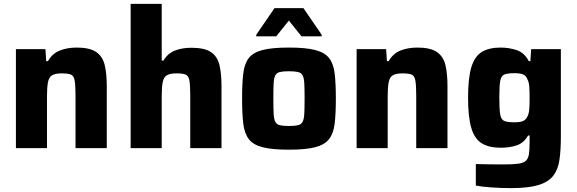

<svg xmlns="http://www.w3.org/2000/svg" viewBox="-20 -763 2971 989"><path d="M62 0V-510H214L218 -448H227Q249 -487 287.5 -502.5Q326 -518 375 -518Q442 -518 475.5 -495Q509 -472 519.5 -427.5Q530 -383 530 -319V0H369V-270Q369 -324 364.5 -348.5Q360 -373 345 -379Q330 -385 298 -385Q264 -385 248 -375Q232 -365 227 -339Q222 -313 222 -266V0Z M653 0V-743H813V-451H822Q844 -488 881 -502.5Q918 -517 966 -517Q1034 -517 1067 -494.5Q1100 -472 1110.5 -427.5Q1121 -383 1121 -319V0H960V-270Q960 -324 955.5 -348.5Q951 -373 936 -379Q921 -385 889 -385Q855 -385 839 -375Q823 -365 818 -339Q813 -313 813 -266V0Z M1468 8Q1382 8 1333 -4.5Q1284 -17 1261.5 -46.5Q1239 -76 1233 -127Q1227 -178 1227 -256Q1227 -333 1233 -384Q1239 -435 1261.5 -464Q1284 -493 1333 -505.5Q1382 -518 1468 -518Q1554 -518 1603 -505.5Q1652 -493 1675 -464Q1698 -435 1704 -384Q1710 -333 1710 -256Q1710 -178 1704 -127Q1698 -76 1675 -46.5Q1652 -17 1603 -4.5Q1554 8 1468 8ZM1468 -114Q1498 -114 1515 -118Q1532 -122 1539 -136Q1546 -150 1547.5 -178.5Q1549 -207 1549 -256Q1549 -304 1547.5 -332.5Q1546 -361 1539 -374.5Q1532 -388 1515 -392Q1498 -396 1468 -396Q1438 -396 1421.5 -392Q1405 -388 1398 -374.5Q1391 -361 1389.5 -332.5Q1388 -304 1388 -256Q1388 -207 1389.5 -178.5Q1391 -150 1398 -136Q1405 -122 1421.5 -118Q1438 -114 1468 -114ZM1300 -576V-584L1394 -721H1543L1637 -584V-576H1533L1468 -657L1403 -576Z M1817 0V-510H1969L1973 -448H1982Q2004 -487 2042.5 -502.5Q2081 -518 2130 -518Q2197 -518 2230.5 -495Q2264 -472 2274.5 -427.5Q2285 -383 2285 -319V0H2124V-270Q2124 -324 2119.5 -348.5Q2115 -373 2100 -379Q2085 -385 2053 -385Q2019 -385 2003 -375Q1987 -365 1982 -339Q1977 -313 1977 -266V0Z M2612 206Q2563 206 2512 202.5Q2461 199 2431 193V82Q2462 83 2500 83.5Q2538 84 2571 84Q2620 84 2648 80.5Q2676 77 2688.5 65.5Q2701 54 2704.5 31Q2708 8 2708 -29V-65H2700Q2678 -26 2641 -14Q2604 -2 2560 -2Q2499 -2 2462 -24.5Q2425 -47 2408 -103Q2391 -159 2391 -259Q2391 -361 2408 -417Q2425 -473 2462 -495.5Q2499 -518 2559 -518Q2601 -518 2641 -505Q2681 -492 2704 -448H2712L2716 -510H2869V-58Q2869 9 2862 59Q2855 109 2830.5 141.5Q2806 174 2754 190Q2702 206 2612 206ZM2630 -133Q2659 -133 2674 -139.5Q2689 -146 2697 -163Q2705 -179 2706.5 -202.5Q2708 -226 2708 -259Q2708 -292 2706.5 -315.5Q2705 -339 2697 -354Q2690 -373 2674.5 -379.5Q2659 -386 2630 -386Q2594 -386 2577.5 -379Q2561 -372 2556.5 -345Q2552 -318 2552 -259Q2552 -201 2556.5 -174Q2561 -147 2577.5 -140Q2594 -133 2630 -133Z"/></svg>

Font: Saira
Style: Bold
Weight: 700
Designer: Hector Gatti with collaboration of the Omnibus-Type team
Foundry: Omnibus-Type
Version: Version 1.100; ttfautohint (v1.8.3)